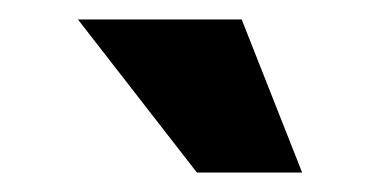

<svg xmlns="http://www.w3.org/2000/svg" viewBox="-20 -760 394 197"><path d="M182 -583 60 -740H228L290 -583Z"/></svg>

Font: Instrument Sans Condensed
Style: Bold
Weight: 700
Width: 3
Designer: Rodrigo Fuenzalida
Foundry: fragTYPE
Version: Version 1.000;gftools[0.9.28]